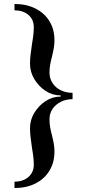

<svg xmlns="http://www.w3.org/2000/svg" viewBox="-20 -804 427 966"><path d="M53 142V110Q96 110 123 86.5Q150 63 150 25Q150 8 148 -11.5Q146 -31 141 -59Q136 -93 133.5 -116Q131 -139 131 -159Q131 -201 153 -237Q175 -273 209.5 -295.5Q244 -318 285 -318V-324Q244 -324 209.5 -346.5Q175 -369 153 -405.5Q131 -442 131 -483Q131 -504 133.5 -526.5Q136 -549 141 -583Q146 -611 148 -630.5Q150 -650 150 -667Q150 -706 123 -729Q96 -752 53 -752V-784Q113 -784 158.5 -761Q204 -738 229 -697Q254 -656 254 -601Q254 -585 251.5 -567.5Q249 -550 242 -521Q235 -495 232 -476Q229 -457 229 -438Q229 -410 244 -386.5Q259 -363 285.5 -350Q312 -337 345 -337V-305Q312 -305 285.5 -291.5Q259 -278 244 -255.5Q229 -233 229 -204Q229 -185 232 -166Q235 -147 242 -121Q249 -93 251.5 -75.5Q254 -58 254 -41Q254 13 229 54.5Q204 96 158.5 119Q113 142 53 142Z"/></svg>

Font: Baskervville SemiBold
Style: Regular
Weight: 600
Version: Version 1.100